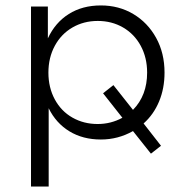

<svg xmlns="http://www.w3.org/2000/svg" viewBox="-20 -508 681 706"><path d="M508 -54 572 28 535 57 469 -26Q414 5 351 5Q285 5 235.5 -25Q186 -55 159 -110V178H94V-484H156V-367Q183 -425 233 -456.5Q283 -488 351 -488Q417 -488 470 -456.5Q523 -425 554 -369Q585 -313 585 -241Q585 -183 565 -135Q545 -87 508 -54ZM430 -75 359 -165 397 -195 469 -104Q521 -157 521 -241Q521 -296 497.5 -339.5Q474 -383 432.5 -407Q391 -431 339.5 -431Q288 -431 246.5 -407Q205 -383 181.5 -339.5Q158 -296 158 -241Q158 -186 181.5 -142.5Q205 -99 246.5 -75.5Q288 -52 339 -52Q388 -52 430 -75Z"/></svg>

Font: Montserrat Ace
Style: Regular
Weight: 400
Designer: Julieta Ulanovsky
Foundry: Julieta Ulanovsky
Version: Version 1